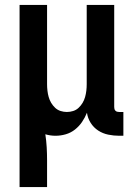

<svg xmlns="http://www.w3.org/2000/svg" viewBox="-20 -540 540 775"><path d="M59 215V-520H170V-200Q170 -187 171.5 -174Q173 -161 176.5 -148.5Q180 -136 186.5 -125Q193 -114 202.5 -105Q212 -96 224.5 -92Q237 -88 250 -88Q263 -88 275.5 -92Q288 -96 297.5 -105Q307 -114 313.5 -125Q320 -136 323.5 -148.5Q327 -161 328.5 -174Q330 -187 330 -200V-520H441V-108Q441 -104 442 -100Q443 -96 446 -93Q449 -90 453 -89Q457 -88 461 -88H478V8H461Q439 8 417 3.5Q395 -1 376.5 -13Q358 -25 346 -44Q334 -63 331 -85Q323 -65 311 -47.5Q299 -30 282.5 -17Q266 -4 245.5 2Q225 8 204 8Q194 8 183.5 6.5Q173 5 163 2Q167 28 168.5 54.5Q170 81 170 107V215Z"/></svg>

Font: Iosevka Curly
Style: Bold
Weight: 700
Monospace: yes
Designer: Belleve Invis
Foundry: Belleve Invis
Version: Version 22.1.2; ttfautohint (v1.8.4)